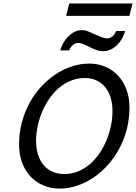

<svg xmlns="http://www.w3.org/2000/svg" viewBox="-20 -1078 786 1110"><path d="M728.5 -454.6Q728.5 -389.2 712.6 -329.1Q696.8 -269 668.7 -217.3Q640.6 -165.5 602.3 -123Q564 -80.6 519 -50.5Q474.1 -20.5 424.8 -4.2Q375.5 12.2 325.2 12.2Q276.4 12.2 233.6 -4.9Q190.9 -22 158.9 -54.9Q127 -87.9 108.6 -135.5Q90.3 -183.1 90.3 -244.1Q90.3 -309.6 106.2 -369.6Q122.1 -429.7 150.1 -481.4Q178.2 -533.2 216.8 -575.4Q255.4 -617.7 300.3 -647.7Q345.2 -677.7 395 -694.1Q444.8 -710.4 495.6 -710.4Q543.9 -710.4 586.2 -693.4Q628.4 -676.3 660.2 -643.3Q691.9 -610.4 710.2 -562.7Q728.5 -515.1 728.5 -454.6ZM351.1 -71.8Q394.5 -71.8 432.4 -87.6Q470.2 -103.5 501.2 -130.4Q532.2 -157.2 556.4 -193.4Q580.6 -229.5 596.9 -269.8Q613.3 -310.1 621.8 -352.8Q630.4 -395.5 630.4 -435.5Q630.4 -479.5 619.1 -514.9Q607.9 -550.3 587.2 -575.2Q566.4 -600.1 536.6 -613.5Q506.8 -627 470.2 -627Q426.8 -627 388.9 -611.3Q351.1 -595.7 319.8 -568.8Q288.6 -542 264.2 -506.1Q239.7 -470.2 222.9 -429.9Q206.1 -389.6 197.3 -346.9Q188.5 -304.2 188.5 -264.2Q188.5 -220.2 199.7 -184.6Q210.9 -148.9 232.2 -123.8Q253.4 -98.6 283.4 -85.2Q313.5 -71.8 351.1 -71.8ZM328.6 -786.6Q334 -808.6 345.9 -829.6Q357.9 -850.6 374.3 -866.9Q390.6 -883.3 410.4 -893.6Q430.2 -903.8 452.1 -903.8Q472.7 -903.8 490 -896.2Q507.3 -888.7 530.3 -878.9Q554.2 -868.7 569.6 -862.3Q585 -856 600.6 -856Q609.4 -856 617.2 -859.6Q625 -863.3 631.6 -869.1Q638.2 -875 643.3 -882.8Q648.4 -890.6 651.9 -898.9H703.1Q697.3 -876 685.3 -854.7Q673.3 -833.5 656.7 -817.4Q640.1 -801.3 619.6 -791.5Q599.1 -781.7 576.7 -781.7Q557.1 -781.7 539.1 -788.1Q521 -794.4 501 -804.7Q476.1 -817.4 460.7 -823.5Q445.3 -829.6 431.6 -829.6Q413.6 -829.6 399.9 -816.9Q386.2 -804.2 379.9 -786.6ZM380.4 -1058.1H746.1L728 -986.3H362.3Z"/></svg>

Font: Andika New Basic
Style: Italic
Weight: 400
Italic angle: -14°
Designer: Victor Gaultney, Annie Olsen, Julie Remington, Don Collingsworth, Eric Hays
Foundry: SIL International
Version: Version 5.500